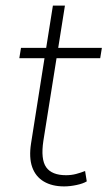

<svg xmlns="http://www.w3.org/2000/svg" viewBox="-20 -658 384 686"><path d="M209 8Q166 8 136.5 -9.5Q107 -27 95 -61Q83 -95 91 -146L139 -450H49L55 -487H145L169 -638H212L188 -487H344L338 -450H182L135 -155Q125 -89 145 -60.5Q165 -32 216 -32Q235 -32 252 -36.5Q269 -41 284 -47L290 -10Q277 -2 253.5 3Q230 8 209 8Z"/></svg>

Font: Nunito Sans 10pt SemiCondensed ExtraLight
Style: Italic
Weight: 250
Width: 4
Italic angle: -9°
Designer: Vernon Adams
Foundry: Vernon Adams
Version: Version 3.101;gftools[0.9.27]